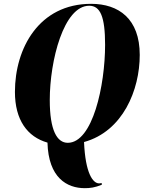

<svg xmlns="http://www.w3.org/2000/svg" viewBox="-20 -745 757 1003"><path d="M423 238C451 238 475 235 512 220L511 211C506 212 503 213 498 213C465 213 426 160 419 -3C622 -59 710 -275 710 -458C710 -647 600 -725 456 -725C184 -725 58 -493 58 -265C58 -118 123 -30 228 0C233 184 330 238 423 238ZM334 1C278 1 240 -64 240 -222C240 -429 313 -715 446 -715C504 -715 529 -658 529 -511C529 -298 464 1 334 1Z"/></svg>

Font: Noto Serif Display Condensed Black
Style: Italic
Weight: 900
Width: 3
Italic angle: -12°
Designer: Monotype Design Team
Foundry: Monotype Imaging Inc.
Version: Version 2.009